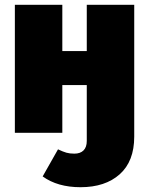

<svg xmlns="http://www.w3.org/2000/svg" viewBox="-20 -554 622 801"><path d="M540 -534V16Q540 119 479.5 173Q419 227 316 227Q220 227 158 182L222 69Q243 79 257 83Q271 87 290 87Q315 87 328.5 73.5Q342 60 342 34V-199H240V0H42V-534H240V-341H342V-534Z"/></svg>

Font: Fira Sans Black
Style: Regular
Weight: 900
Designer: Carrois Corporate & Edenspiekermann AG
Foundry: Carrois Corporate GbR & Edenspiekermann AG
Version: Version 4.203